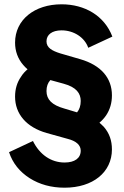

<svg xmlns="http://www.w3.org/2000/svg" viewBox="-20 -777 575 892"><path d="M280 95C412 95 500 23 500 -83C500 -124 488 -158 463 -187C456 -194 449 -201 442 -207C454 -217 464 -228 473 -241C491 -268 500 -299 500 -334C500 -415 449 -474 353 -502L260 -529C222 -541 196 -555 196 -585C196 -616 222 -636 266 -636C322 -636 373 -604 390 -555L502 -607C465 -704 374 -757 266 -757C140 -757 50 -685 50 -579C50 -539 63 -504 88 -475C94 -468 101 -461 108 -455C96 -445 86 -434 78 -421C59 -394 50 -363 50 -328C50 -248 102 -186 197 -159L294 -132C334 -122 355 -103 355 -77C355 -42 327 -22 280 -22C217 -22 164 -59 133 -122L22 -70C39 -19 71 21 118 51C164 80 218 95 280 95ZM338 -255 278 -273C221 -289 196 -315 196 -354C196 -375 202 -392 214 -405L276 -388C335 -372 355 -343 355 -308C355 -286 349 -268 338 -255Z"/></svg>

Font: Plus Jakarta Sans ExtraBold
Style: Regular
Weight: 800
Designer: Gumpita Rahayu
Foundry: Tokotype
Version: Version 2.071;gftools[0.9.30]